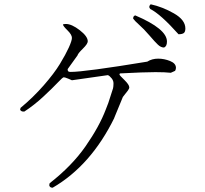

<svg xmlns="http://www.w3.org/2000/svg" viewBox="-20 -803 960 897"><path d="M684 -783Q739 -771 792.5 -740.5Q846 -710 846 -670Q846 -654 838.5 -648.5Q831 -643 814 -643Q730 -737 682 -761Q672 -772 684 -783ZM746 -581Q732 -581 718 -594Q704 -607 678.5 -637Q653 -667 627 -690Q611 -704 602 -716Q602 -729 612 -731Q760 -668 760 -609Q760 -586 746 -581ZM296 -480Q296 -472 299 -469.5Q302 -467 310 -467Q376 -467 668 -515Q690 -529 719 -529Q747 -529 774.5 -518Q802 -507 802 -486Q802 -479 798 -472L778 -463Q751 -466 706 -466Q653 -466 540 -460L538 -454Q538 -452 561 -429.5Q584 -407 584 -395Q584 -389 577.5 -380Q571 -371 563 -361.5Q555 -352 554 -350L514 -253V-252Q405 -30 226 74Q212 74 210 62L212 53Q316 -28 380 -120Q444 -212 474 -291L486 -322L508 -390Q510 -399 510 -407Q512 -424 502 -436.5Q492 -449 484 -452L316 -428L300 -435Q283 -442 278 -442Q273 -442 250 -417.5Q227 -393 183.5 -352.5Q140 -312 94 -282Q80 -280 74 -290L76 -299Q135 -348 184 -404Q233 -460 260 -504.5Q287 -549 301.5 -581Q316 -613 316 -626Q316 -641 295 -661.5Q274 -682 274 -689Q280 -691 288 -691Q315 -691 352.5 -662Q390 -633 390 -610Q390 -598 367 -575.5Q344 -553 342 -544Z"/></svg>

Font: cwTeXMing
Style: Medium
Weight: 500
Version: Version 1.17